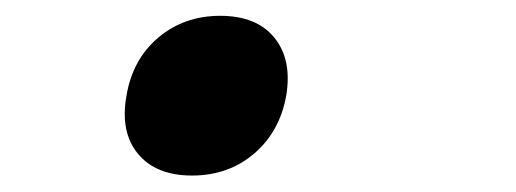

<svg xmlns="http://www.w3.org/2000/svg" viewBox="-20 -472 640 238"><path d="M136.8 -353.4Q144.2 -398.2 176.1 -425.3Q208.1 -452.4 252.9 -452.4Q298 -452.4 320.1 -425.3Q342.2 -398.2 334.8 -353.4Q326.7 -308.6 294.9 -281.5Q263.1 -254.4 218 -254.4Q173.2 -254.4 150.9 -281.5Q128.7 -308.6 136.8 -353.4Z"/></svg>

Font: Maple Mono
Style: Italic
Weight: 400
Italic angle: -10°
Monospace: yes
Designer: subframe7536
Version: Version 7.300